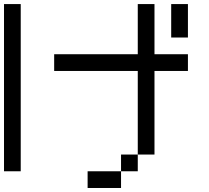

<svg xmlns="http://www.w3.org/2000/svg" viewBox="-20 -937 1040 957"><path d="M750 -916.7V-666.7H916.7V-583.3H750V-166.7H666.7V-583.3H250V-666.7H666.7V-916.7ZM0 -83.3V-916.7H83.3V-83.3ZM916.7 -916.7V-750H833.3V-916.7ZM666.7 -166.7V-83.3H583.3V-166.7ZM416.7 0V-83.3H583.3V0Z"/></svg>

Font: GalmuriMono11 Regular
Style: Regular
Weight: 400
Designer: Lee Minseo (quiple)
Version: Version 2.399;hotconv 1.1.1;makeotfexe 2.6.0 DEVELOPMENT